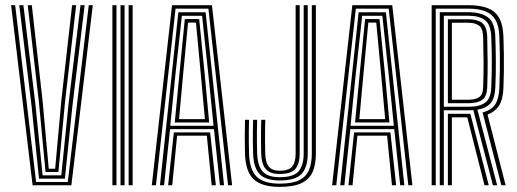

<svg xmlns="http://www.w3.org/2000/svg" viewBox="-20 -716 1997 742"><path d="M106 0 22.9 -696H38.6L119.5 -12.7H242L323 -696H338.6L255.8 0ZM130.8 -25.6 101.8 -308 54.4 -696H70.4L116.4 -316.5L144.7 -38.4H216.9L245.1 -316.5L291.1 -696H307.2L260 -308L230.7 -25.6ZM156 -51.3 130.3 -322.2 87.2 -696H102.9L144.3 -328.9L168.4 -64H193.2L217.2 -328.9L258.7 -696H274.3L231.3 -322.2L205.7 -51.3Z M477.1 0V-696H492.6V0ZM414.4 0V-696H430.1V0ZM445.8 0V-696H461.4V0Z M566.7 0 644.8 -696H799.1L877 0H861.3L785.4 -682.4H658.4L582.7 0ZM629.8 0 651.8 -204.4H792L814.2 0H798.1L779.3 -191.7H664.5L645.6 0ZM598.1 0 669.3 -668.7H774.5L845.9 0H829.9L806.9 -217H637.1L614.1 0ZM637.9 -229.9H805.3L785.2 -428.4L761 -654.9H682.8L658 -428.4ZM655.5 -242.8 673.2 -428.4 694.2 -642.2H749.8L771.1 -428.4L788.3 -242.8ZM671.9 -255.7H771.9L756.1 -428.4L737.3 -628.7H706.7L687.7 -428.4Z M1060.6 6.2Q991 6.2 959.9 -23.6Q928.8 -53.3 926.8 -121.9Q925.9 -155.7 925.9 -187.1Q925.9 -218.6 926.8 -253H942.5Q941.8 -230.5 941.6 -209.3Q941.3 -188.2 941.6 -166.9Q941.8 -145.7 942.5 -122.3Q944.4 -60.4 971.8 -33.3Q999.1 -6.3 1060.6 -6.3Q1109.2 -6.3 1136.3 -19.7Q1163.3 -33 1174.1 -58.9Q1185 -84.7 1185 -121.9V-696H1200.7V-121.9Q1200.7 -80.9 1188.4 -52.2Q1176.2 -23.6 1145.8 -8.7Q1115.5 6.2 1060.6 6.2ZM1060.6 -18.6Q1006.6 -18.6 983.2 -43.3Q959.8 -68 958.2 -122.7Q957.5 -145.9 957.2 -166.7Q957 -187.4 957.3 -208.4Q957.5 -229.3 958.2 -253H973.8Q973.1 -228.7 972.9 -207.7Q972.7 -186.6 972.9 -166.3Q973.1 -146 973.8 -123.7Q975.5 -75 995.2 -53.1Q1015 -31.2 1060.6 -31.2Q1115.2 -31.2 1134.4 -54.7Q1153.6 -78.3 1153.6 -121.9V-696H1169.3V-121.9Q1169.3 -72.3 1146.8 -45.4Q1124.3 -18.6 1060.6 -18.6ZM1060.6 -43.7Q1023.9 -43.7 1007.3 -62.3Q990.7 -80.9 989.3 -124.1Q988.8 -145 988.7 -167.2Q988.6 -189.4 988.8 -211.3Q989 -233.3 989.5 -253H1005.2Q1004.5 -232.2 1004.3 -211.6Q1004.1 -190.9 1004.3 -169.4Q1004.5 -147.8 1005 -124Q1006 -86.9 1019.3 -71.6Q1032.7 -56.2 1060.6 -56.2Q1096.9 -56.2 1109.7 -73.2Q1122.5 -90.2 1122.5 -121.9V-696H1138.2V-121.9Q1138.2 -84.2 1122.1 -64Q1106 -43.7 1060.6 -43.7Z M1263.5 0 1341.6 -696H1495.9L1573.8 0H1558L1482.2 -682.4H1355.1L1279.5 0ZM1326.6 0 1348.5 -204.4H1488.8L1510.9 0H1494.8L1476 -191.7H1361.2L1342.4 0ZM1294.9 0 1366 -668.7H1471.2L1542.6 0H1526.6L1503.6 -217H1333.8L1310.9 0ZM1334.6 -229.9H1502.1L1482 -428.4L1457.7 -654.9H1379.6L1354.7 -428.4ZM1352.2 -242.8 1369.9 -428.4 1390.9 -642.2H1446.6L1467.9 -428.4L1485 -242.8ZM1368.7 -255.7H1468.6L1452.9 -428.4L1434.1 -628.7H1403.4L1384.4 -428.4Z M1648.2 0V-696H1790.3Q1832.6 -696 1862.2 -685.5Q1891.8 -675 1907.9 -648.6Q1924 -622.3 1925.5 -574.8Q1926.7 -540.1 1927.2 -507.3Q1927.6 -474.5 1927.3 -442.1Q1926.9 -409.7 1925.5 -376Q1924 -333.4 1909.7 -309.6Q1895.5 -285.9 1864.2 -273L1934 0H1917.6L1845 -281.4Q1879.8 -290.4 1894.1 -313.1Q1908.3 -335.9 1909.9 -376.4Q1911.2 -410.1 1911.7 -442.6Q1912.1 -475 1911.7 -507.6Q1911.2 -540.2 1909.9 -574.4Q1908.5 -615.8 1894.6 -639.4Q1880.8 -663 1854.8 -672.8Q1828.8 -682.5 1790.3 -682.5H1663.9V0ZM1710.9 0V-276.1H1776Q1781.5 -276.1 1786.9 -276.2Q1792.3 -276.3 1797.7 -276.3L1868.8 0H1852.4L1785.9 -262.6Q1783.6 -262.6 1781.2 -262.6Q1778.9 -262.6 1776.4 -262.6H1726.3V0ZM1679.6 0V-668.8H1790.3Q1837.7 -668.8 1864.9 -649.7Q1892.2 -630.6 1894.2 -573.8Q1896 -524.7 1896.2 -475.4Q1896.5 -426.1 1894.2 -377.1Q1892.4 -336.9 1876.2 -317.5Q1859.9 -298.1 1825 -292.1L1901.3 0H1884.9L1809.2 -290.6Q1804.3 -290.1 1799.2 -290Q1794.1 -289.9 1789.7 -289.9H1695.2V0ZM1695.2 -303.4H1789.7Q1834 -303.4 1855.4 -319.7Q1876.8 -336 1878.5 -377.5Q1880.6 -429 1880.7 -475.1Q1880.8 -521.2 1878.5 -573.2Q1876.7 -620.8 1854.5 -638Q1832.3 -655.2 1790.3 -655.2H1695.2ZM1710.9 -317.1V-641.6H1790.3Q1824.1 -641.6 1842.9 -627.7Q1861.7 -613.7 1862.9 -572.9Q1864.1 -521.6 1864.5 -477.7Q1864.9 -433.9 1862.9 -378Q1861.6 -343.1 1843.4 -330.1Q1825.2 -317.1 1789.7 -317.1ZM1726.3 -330.6H1789.7Q1815.5 -330.6 1830.9 -340Q1846.3 -349.4 1847.2 -378.7Q1849.3 -437.1 1848.8 -479.8Q1848.3 -522.5 1847.2 -572.5Q1846.4 -606.3 1831.1 -617.2Q1815.8 -628.1 1790.3 -628.1H1726.3Z"/></svg>

Font: Big Shoulders Inline Text SC Thin
Style: Regular
Weight: 100
Designer: Patric King
Foundry: XO Type Co
Version: Version 2.002